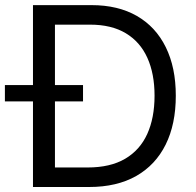

<svg xmlns="http://www.w3.org/2000/svg" viewBox="-44 -748 783 768"><path d="M312.5 0H137.7V-78.1H306.6Q397 -78.1 456.3 -112.8Q515.6 -147.5 544.9 -211.9Q574.2 -276.4 574.2 -365.2Q574.2 -453.1 545.4 -516.8Q516.6 -580.6 459.2 -615Q401.9 -649.4 316.4 -649.4H133.8V-727.5H322.3Q428.2 -727.5 503.7 -684.1Q579.1 -640.6 619.1 -559.3Q659.2 -478 659.2 -365.2Q659.2 -251.5 618.7 -169.7Q578.1 -87.9 500.7 -43.9Q423.3 0 312.5 0ZM175.8 -727.5V0H87.9V-727.5ZM-24.4 -342.3V-407.7H288.1V-342.3Z"/></svg>

Font: Inter V
Style: Weight 400 Optical size 14.0
Weight: 400
Designer: Rasmus Andersson
Foundry: rsms
Version: Version 4.000;git-4fc901f